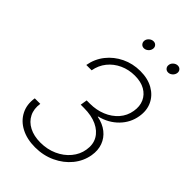

<svg xmlns="http://www.w3.org/2000/svg" viewBox="-271 -1011 1118 1118"><g transform="rotate(45 288.0 -452.5)"><path d="M248.5 10.3Q181.6 10.3 132.6 -15.4Q83.5 -41 60.1 -86.7Q36.6 -132.3 45.9 -190.4H91.3Q84 -143.6 102.1 -107.4Q120.1 -71.3 158.7 -51.3Q197.3 -31.2 251 -31.2Q307.6 -31.2 354.5 -52.5Q401.4 -73.7 431.9 -110.4Q462.4 -147 469.7 -191.9Q478 -240.7 457.5 -276.9Q437 -313 393.6 -333.3Q350.1 -353.5 288.1 -353.5H261.2L268.1 -395.5H294.4Q347.7 -395.5 392.8 -414.1Q438 -432.6 468 -466.8Q498 -501 505.4 -546.9Q512.7 -590.3 497.6 -624Q482.4 -657.7 448.7 -677Q415 -696.3 364.7 -696.3Q314.9 -696.3 272.2 -676.8Q229.5 -657.2 201.2 -622.1Q172.9 -586.9 164.6 -540H120.6Q130.9 -598.1 166 -642.6Q201.2 -687 253.9 -712.4Q306.6 -737.8 368.7 -737.8Q430.7 -737.8 474.6 -712.6Q518.6 -687.5 538.8 -644.5Q559.1 -601.6 549.8 -547.4Q539.6 -485.4 494.6 -439.5Q449.7 -393.6 381.8 -376.5L380.9 -374Q429.7 -364.3 461.9 -338.6Q494.1 -313 508.1 -274.9Q522 -236.8 514.2 -190.9Q504.4 -133.8 467.3 -88.4Q430.2 -43 373.3 -16.4Q316.4 10.3 248.5 10.3ZM488.3 -845.7Q474.1 -845.7 465.8 -856Q457.5 -866.2 460 -880.4Q461.9 -894.5 473.9 -904.5Q485.8 -914.6 500 -914.6Q514.2 -914.6 522.5 -904.5Q530.8 -894.5 528.3 -880.4Q525.9 -866.2 514.2 -856Q502.4 -845.7 488.3 -845.7ZM288.6 -845.7Q274.4 -845.7 266.1 -856Q257.8 -866.2 259.8 -880.4Q262.2 -894.5 274.2 -904.5Q286.1 -914.6 300.3 -914.6Q314.5 -914.6 322.8 -904.5Q331.1 -894.5 328.6 -880.4Q326.2 -866.2 314.5 -856Q302.7 -845.7 288.6 -845.7Z"/></g></svg>

Font: Inter 24pt ExtraLight
Style: Italic
Weight: 250
Italic angle: -9.3988°
Version: Version 4.001;git-66647c0bb